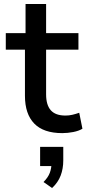

<svg xmlns="http://www.w3.org/2000/svg" viewBox="-20 -658 438 962"><path d="M292 9Q198 9 151.5 -39Q105 -87 105 -178V-409H9V-492H108V-638H211V-492H373V-409H211V-185Q211 -132 234.5 -105.5Q258 -79 308 -79Q326 -79 343 -83Q360 -87 377 -93L393 -13Q375 -2 347 3.5Q319 9 292 9ZM241 284 198 254Q221 231 229.5 208Q238 185 238 160L261 174H181V78H297V146Q297 187 284 221.5Q271 256 241 284Z"/></svg>

Font: NunitoSans_10ptSemiBold
Style: Regular
Weight: 600
Designer: Vernon Adams
Foundry: Vernon Adams
Version: Version 3.101;gftools[0.9.27]